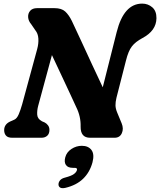

<svg xmlns="http://www.w3.org/2000/svg" viewBox="-20 -744 865 1037"><path d="M186 -171.5Q179.5 -146.5 181 -124.2Q182.5 -102 206.5 -89L221.5 -82.5Q232 -77 239.5 -66.8Q247 -56.5 247 -42.5Q247 -21.5 235 -10.8Q223 0 204 0H46Q22.5 0 12.5 -11.5Q2.5 -23 2.5 -41Q2.5 -72.5 34.5 -87.5L57 -97.5Q71 -103.5 80.8 -126Q90.5 -148.5 99.5 -180L180.5 -477.5Q189 -508.5 187.2 -535.8Q185.5 -563 170.5 -581L149 -612.5Q133.5 -630.5 132 -650.8Q130.5 -671 142.8 -685.5Q155 -700 180.5 -700H274Q312.5 -700 332.2 -681.8Q352 -663.5 368 -631Q390.5 -583.5 419 -521.8Q447.5 -460 477.5 -395Q507.5 -330 535 -272.5L610 -570Q648.5 -724.5 748 -724.5Q779.5 -724.5 802.5 -704.5Q825.5 -684.5 825 -645.5Q824 -578 749.5 -538.5Q711 -518 692 -493Q673 -468 660.5 -417.5L609 -216Q603.5 -193 603.8 -175.2Q604 -157.5 613 -136L637 -78Q649 -49 638 -24.5Q627 0 599 0H466.5Q414.5 0 415.5 -60.5Q417 -115 391.5 -166Q380.5 -190.5 360.2 -233.8Q340 -277 314.2 -332.2Q288.5 -387.5 260.5 -446.5ZM374 162.5Q346.5 162.5 336 147Q325.5 131.5 332.5 105.5Q340 77.5 366 60.5Q392 43.5 422 43.5Q457 43.5 474 66.2Q491 89 479.5 133Q465 186.5 428.8 221.5Q392.5 256.5 333.5 270.5Q313 275 304 268.5Q295 262 296 249.5Q297 238.5 305 229.2Q313 220 330 215.5Q366 206 379.2 196Q392.5 186 395.5 175Q399 162.5 383.5 162.5Z"/></svg>

Font: Fraunces 72pt S100
Style: Bold Italic
Weight: 700
Italic angle: -16°
Version: Version 1.000; ttfautohint (v1.8.3)